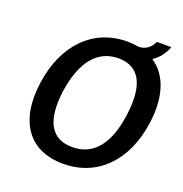

<svg xmlns="http://www.w3.org/2000/svg" viewBox="-140 -909 991 1042"><g transform="rotate(20 355.0 -388.0)"><path d="M598 -690C632 -712 658 -745 673 -786H590C574 -751 545 -727 505 -727C484 -731 462 -733 439 -733C245 -733 103 -593 71 -359C39 -127 141 10 337 10C531 10 672 -128 704 -360C726 -517 686 -632 598 -690ZM572 -358C547 -171 466 -92 352 -92C238 -92 178 -172 202 -358C229 -547 311 -631 425 -631C539 -631 598 -548 572 -358Z"/></g></svg>

Font: United Sans SemiBold
Style: Italic
Weight: 600
Italic angle: -8°
Designer: Pablo Impallari, Rodrigo Fuenzalida (Modified by Dan O. Williams)
Version: Version 1.000;PS 001.000;hotconv 1.0.88;makeotf.lib2.5.64775